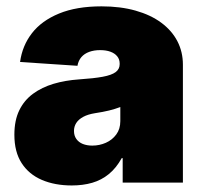

<svg xmlns="http://www.w3.org/2000/svg" viewBox="-20 -564 632 593"><path d="M201.7 8.8Q149.4 8.8 109.4 -8.3Q69.3 -25.4 46.9 -60.1Q24.4 -94.7 24.4 -147.9Q24.4 -192.4 39.6 -223.4Q54.7 -254.4 82 -274.4Q109.4 -294.4 145.5 -305.2Q181.6 -315.9 224.1 -318.8Q269.5 -321.8 297.1 -326.9Q324.7 -332 337.2 -341.3Q349.6 -350.6 349.6 -365.7V-367.7Q349.6 -380.9 342 -390.1Q334.5 -399.4 321 -404.3Q307.6 -409.2 289.1 -409.2Q270.5 -409.2 255.6 -403.8Q240.7 -398.4 231.4 -387.7Q222.2 -377 219.2 -360.8L42 -372.6Q48.8 -422.9 78.6 -461.4Q108.4 -500 162.4 -522.2Q216.3 -544.4 293.5 -544.4Q352.1 -544.4 398.7 -531.2Q445.3 -518.1 478 -493.9Q510.7 -469.7 527.8 -436.8Q544.9 -403.8 544.9 -364.3V0H358.9V-75.7H356Q338.9 -44.9 316.2 -26.4Q293.5 -7.8 264.9 0.5Q236.3 8.8 201.7 8.8ZM265.1 -114.3Q287.1 -114.3 306.9 -123Q326.7 -131.8 339.1 -148.7Q351.6 -165.5 351.6 -189.9V-233.4Q343.8 -230.5 335.2 -227.8Q326.7 -225.1 316.9 -222.7Q307.1 -220.2 296.4 -218.3Q285.6 -216.3 273.4 -214.4Q251.5 -210.9 237.1 -203.1Q222.7 -195.3 215.6 -184.3Q208.5 -173.3 208.5 -159.7Q208.5 -145 215.8 -134.8Q223.1 -124.5 235.8 -119.4Q248.5 -114.3 265.1 -114.3Z"/></svg>

Font: Inter 20pt Black
Style: Regular
Weight: 900
Version: Version 4.001;git-66647c0bb